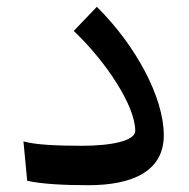

<svg xmlns="http://www.w3.org/2000/svg" viewBox="-20 -539 555 565"><path d="M240 6C370 6 462 -35 462 -141C462 -253 379 -406 265 -519L197 -448C293 -357 378 -227 378 -154C378 -124 306 -110 221 -110C147 -110 83 -113 49 -123L60 -7C105 3 173 6 240 6Z"/></svg>

Font: Wafeq Medium
Style: Regular
Weight: 500
Designer: Rasmus Andersson & Azza Alameddine
Foundry: Google & TypeTogether
Version: Version 3.000;January 28, 2025;FontCreator 15.0.0.3014 64-bi